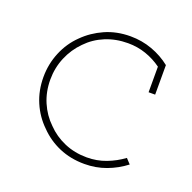

<svg xmlns="http://www.w3.org/2000/svg" viewBox="-80 -463 549 550"><g transform="rotate(20 194.0 -188.5)"><path d="M353 -37 339 -52Q316 -35 288.5 -24.5Q261 -14 230 -14Q193 -14 161.5 -27.5Q130 -41 107 -65Q83 -88 69.5 -119.5Q56 -151 56 -188Q56 -224 69.5 -256Q83 -288 107 -312Q130 -336 161.5 -349Q193 -362 230 -362Q259 -362 285 -353Q311 -344 333 -328V-250H353V-340Q328 -360 296.5 -371.5Q265 -383 230 -383Q188 -383 153 -367.5Q118 -352 92 -326Q65 -300 50 -264Q35 -228 35 -188Q35 -147 50 -112Q65 -77 92 -51Q118 -24 153 -9Q188 6 230 6Q265 6 296 -5.5Q327 -17 353 -37Z"/></g></svg>

Font: Josefin Slab ExtraLight
Style: Regular
Weight: 250
Designer: Santiago Orozco
Foundry: Typemade
Version: Version 2.000